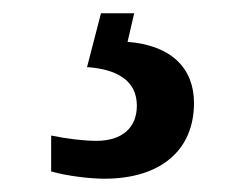

<svg xmlns="http://www.w3.org/2000/svg" viewBox="-20 -29 373 289"><path d="M137 240C222 240 272 197 272 126C272 73 237 39 172 34L182 -9H132L111 72C154 75 186 91 186 130C186 164 163 183 125 183C107 183 81 180 57 175V229C81 236 116 240 137 240Z"/></svg>

Font: Noto Serif Malayalam Medium
Style: Regular
Weight: 500
Designer: Indian type Foundry, Jelle Bosma, Monotype Design Team
Foundry: Monotype Imaging Inc.
Version: Version 2.104